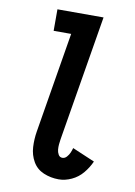

<svg xmlns="http://www.w3.org/2000/svg" viewBox="-84 -790 601 853"><g transform="rotate(10 216.0 -363.5)"><path d="M241 8Q270 8 299 -5.5Q328 -19 348.5 -43.5Q369 -68 382 -97L281 -140Q278 -129 273.5 -118.5Q269 -108 260.5 -98.5Q252 -89 241 -89Q229 -89 223 -99.5Q217 -110 216 -121.5Q215 -133 216 -145Q217 -157 219 -169L313 -735H105V-638H184L109 -185Q103 -149 105 -113.5Q107 -78 124 -48.5Q141 -19 173 -5.5Q205 8 241 8Z"/></g></svg>

Font: Iosevka Sparkle Semibold
Style: Italic
Weight: 600
Italic angle: -9°
Designer: Belleve Invis
Foundry: Belleve Invis
Version: Version 4.5.0; ttfautohint (v1.8.3)